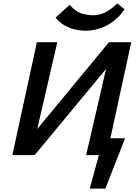

<svg xmlns="http://www.w3.org/2000/svg" viewBox="-20 -904 817 1119"><path d="M575 0V-98H709L659 0ZM503 195 583 -98H709L594 195ZM108 0 121 -60 615 -658H689L675 -595L182 0ZM52 0 195 -658H314L162 0ZM482 0 634 -658H745L602 0ZM479 -725Q426 -725 379.5 -744.5Q333 -764 304 -801L386 -876Q419 -837 454.5 -826Q490 -815 521 -815Q559 -815 592 -831Q625 -847 664 -884L706 -850Q678 -808 640.5 -780Q603 -752 561.5 -738.5Q520 -725 479 -725Z"/></svg>

Font: Ysabeau
Style: Bold Italic
Weight: 700
Italic angle: -12°
Designer: Christian Thalmann (Catharsis Fonts)
Version: Version 2.002